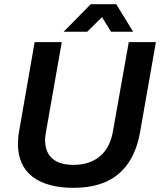

<svg xmlns="http://www.w3.org/2000/svg" viewBox="-20 -888 767 920"><path d="M332 12Q205 12 135.5 -41.5Q66 -95 66 -199Q66 -213 67.5 -229.5Q69 -246 72 -262L146 -686H276L201 -260Q200 -253 198 -240.5Q196 -228 196 -218Q196 -159 230.5 -128.5Q265 -98 332 -98Q409 -98 458 -138.5Q507 -179 521 -258L597 -686H727L651 -254Q635 -165 594 -105.5Q553 -46 487.5 -17Q422 12 332 12ZM285 -736 415 -868H537L618 -736H512L447 -841L503 -840L398 -736Z"/></svg>

Font: Archivo SemiBold SemiBold
Style: Italic
Weight: 600
Italic angle: -10°
Version: Version 2.001